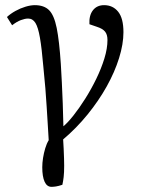

<svg xmlns="http://www.w3.org/2000/svg" viewBox="-20 -539 555 745"><path d="M180 186Q162 186 153 166Q144 146 144 110Q144 93 147 74Q150 55 155.5 36.5Q161 18 169 5Q167 -30 165 -61.5Q163 -93 161 -126Q159 -159 156 -196.5Q153 -234 148 -282Q142 -352 135 -392.5Q128 -433 117.5 -450Q107 -467 89 -467Q77 -467 61 -461Q45 -455 27 -441L7 -473Q21 -486 40 -496.5Q59 -507 79 -513Q99 -519 115 -519Q151 -519 170.5 -499.5Q190 -480 200 -430.5Q210 -381 216 -291Q218 -257 220 -218.5Q222 -180 223.5 -137.5Q225 -95 226 -49Q243 -63 265.5 -91.5Q288 -120 311 -156.5Q334 -193 353.5 -233Q373 -273 385 -312Q397 -351 397 -384Q397 -405 387.5 -416.5Q378 -428 356 -435L327 -445Q325 -479 340.5 -499Q356 -519 384 -519Q418 -519 438.5 -493.5Q459 -468 459 -414Q459 -368 442 -313.5Q425 -259 394 -203.5Q363 -148 320 -95Q277 -42 225 2Q226 17 227 37.5Q228 58 228.5 76Q229 94 229 104Q229 131 227 148Q225 165 222 178Q207 183 197 184.5Q187 186 180 186Z"/></svg>

Font: Literata Light
Style: Italic
Weight: 300
Italic angle: -2°
Designer: Latin by Veronika Burian and Jose Scaglione. Greek by Irene Vlachou. Cyrillic by Vera Evstafieva
Foundry: TypeTogether
Version: Version 3.103;gftools[0.9.29]